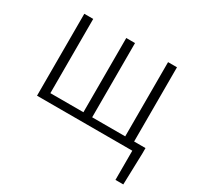

<svg xmlns="http://www.w3.org/2000/svg" viewBox="-154 -713 1112 1082"><g transform="rotate(30 401.5 -171.5)"><path d="M703 -50V-533H645V-50H430V-533H373V-50H158V-533H100V0H720V190H771L777 -15V-50Z"/></g></svg>

Font: Noto Sans JP Light
Style: Regular
Weight: 300
Designer: Ryoko NISHIZUKA (kana & ideographs); Paul D. Hunt (Latin, Greek & Cyrillic); Wenlong ZHANG (bopomofo); Sandoll Communica
Foundry: Adobe Systems Incorporated
Version: Version 1.004;PS 1.004;hotconv 1.0.82;makeotf.lib2.5.63406